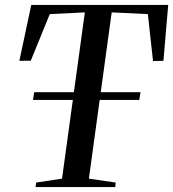

<svg xmlns="http://www.w3.org/2000/svg" viewBox="-20 -763 706 783"><path d="M125 0 127.5 -18.5 233 -34.5 326 -712.5 183 -705.5 105.5 -515.5 59 -515 107.5 -743H666L646.5 -515L604 -514L583 -705.5L435.5 -712.5L342.5 -34.5L452 -18.5L450 0ZM114.5 -355.5 119.5 -387H553L548 -355.5Z"/></svg>

Font: Merriweather 144pt
Style: Italic
Weight: 400
Italic angle: -7.8°
Version: Version 2.101